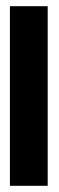

<svg xmlns="http://www.w3.org/2000/svg" viewBox="-20 -600 190 620"><path d="M12 0H134V-580H12Z"/></svg>

Font: Charger Pro
Style: UltraExt
Weight: 900
Designer: Jasper
Foundry: Cannot Into Space Fonts
Version: Version 1.09